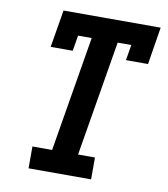

<svg xmlns="http://www.w3.org/2000/svg" viewBox="-82 -805 765 874"><g transform="rotate(10 300.0 -367.5)"><path d="M109 0V-101H200L289 -634H226L214 -562H112L141 -735H590L562 -562H460L472 -634H409L320 -101H398V0Z"/></g></svg>

Font: Iosevka Slab Extended Oblique
Style: Bold
Weight: 700
Width: 7
Italic angle: -9°
Monospace: yes
Designer: Belleve Invis
Foundry: Belleve Invis
Version: Version 11.1.1; ttfautohint (v1.8.3)